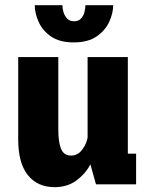

<svg xmlns="http://www.w3.org/2000/svg" viewBox="-20 -724 590 754"><path d="M194.5 11Q127.5 11 89.5 -36.2Q51.5 -83.5 51.5 -176.5V-500H209V-214.5Q209 -165 220 -139Q231 -113 259 -113Q285 -113 302.2 -135.5Q319.5 -158 324 -183.5V-500H482V-120.5H514.5V0H357L335 -78.5Q315.5 -41.5 280 -15.2Q244.5 11 194.5 11ZM270 -557.5Q213.5 -557.5 180 -581Q146.5 -604.5 131.5 -638.5Q116.5 -672.5 116.5 -703.5H225Q225 -691.5 229.2 -676.8Q233.5 -662 243.5 -651.2Q253.5 -640.5 271 -640.5Q288.5 -640.5 298.2 -651.2Q308 -662 311.8 -676.8Q315.5 -691.5 315.5 -703.5H424.5Q424.5 -672.5 409 -638.5Q393.5 -604.5 359.5 -581Q325.5 -557.5 270 -557.5Z"/></svg>

Font: Trispace SemiCondensed
Style: Bold
Weight: 700
Width: 4
Designer: Tyler Finck
Foundry: Etcetera Type Company
Version: Version 1.210; ttfautohint (v1.8.3)